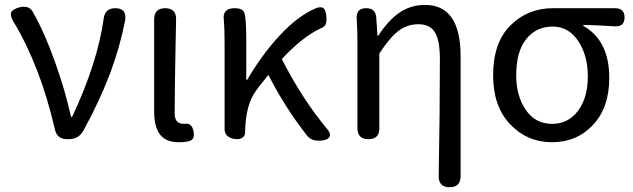

<svg xmlns="http://www.w3.org/2000/svg" viewBox="-20 -577 2623 796"><path d="M436.5 -272.5Q389.6 -151.4 327.1 -38.1Q307.6 0 265.6 0H257.8Q215.8 0 207 -43Q146.5 -304.7 34.2 -490.2Q20.5 -514.6 26.9 -526.9Q33.2 -539.1 61.5 -546.9Q99.6 -555.7 115.2 -529.3Q164.1 -443.4 207.5 -321.8Q251 -200.2 274.4 -92.8H279.3Q384.8 -317.4 410.2 -502Q416 -543 458 -543Q505.9 -543 499 -493.2Q477.5 -382.8 436.5 -272.5Z M619.1 -113.3V-497.1Q619.1 -543 665 -543Q710.9 -543 710 -496.1Q709 -450.2 707.5 -368.7Q706.1 -287.1 705.1 -222.7Q704.1 -158.2 704.1 -106.4Q704.1 -63.5 742.2 -63.5H744.1Q775.4 -69.3 782.2 -33.2Q789.1 0 765.6 7.8Q746.1 12.7 722.7 12.7Q668 12.7 643.6 -19Q619.1 -50.8 619.1 -113.3Z M911.1 -42V-393.6Q911.1 -458 908.2 -492.2Q900.4 -543 952.1 -543Q972.7 -543 982.9 -536.6Q993.2 -530.3 996.1 -511.7Q1001 -476.6 1001 -416V-246.1H1004.9Q1066.4 -351.6 1141.6 -432.1Q1216.8 -512.7 1292 -543.9Q1313.5 -550.8 1322.3 -542Q1331.1 -533.2 1333 -507.8Q1335 -487.3 1330.1 -476.1Q1325.2 -464.8 1308.6 -459Q1233.4 -423.8 1148.4 -332Q1232.4 -167 1335 -43.9Q1352.5 -24.4 1346.7 -10.7Q1340.8 2.9 1312.5 5.9H1309.6Q1272.5 8.8 1253.9 -13.7Q1160.2 -132.8 1092.8 -266.6Q1090.8 -263.7 1070.8 -239.3Q1050.8 -214.8 1041 -200.2Q998 -142.6 996.1 -28.3V-26.4Q996.1 -14.6 986.3 -7.3Q976.6 0 963.9 0Q941.4 0 926.3 -10.7Q911.1 -21.5 911.1 -42Z M1889.6 -343.8V153.3Q1889.6 199.2 1843.8 199.2Q1797.9 199.2 1798.8 152.3Q1803.7 -121.1 1803.7 -332Q1803.7 -409.2 1783.2 -442.9Q1762.7 -476.6 1714.8 -476.6Q1669.9 -476.6 1633.8 -450.2Q1597.7 -423.8 1552.7 -355.5V-44.9Q1552.7 0 1507.8 0Q1461.9 0 1461.9 -44.9V-393.6Q1461.9 -458 1459 -495.1Q1454.1 -543 1498 -543Q1537.1 -543 1540 -503.9L1544.9 -428.7H1547.9Q1590.8 -494.1 1637.2 -525.4Q1683.6 -556.6 1742.2 -556.6Q1889.6 -556.6 1889.6 -343.8Z M2272.5 -543H2530.3Q2569.3 -543 2569.3 -504.9Q2569.3 -464.8 2527.3 -467.8Q2459 -472.7 2398.4 -473.6V-469.7Q2505.9 -409.2 2505.9 -253.9Q2505.9 -130.9 2438.5 -59.1Q2371.1 12.7 2268.6 12.7Q2166 12.7 2095.2 -61.5Q2024.4 -135.7 2024.4 -264.6Q2024.4 -400.4 2096.2 -471.7Q2168 -543 2272.5 -543ZM2120.1 -264.6Q2120.1 -179.7 2159.7 -121.6Q2199.2 -63.5 2269.5 -63.5Q2335 -63.5 2376 -117.2Q2417 -170.9 2417 -260.7Q2417 -346.7 2377.4 -406.7Q2337.9 -466.8 2270.5 -466.8Q2203.1 -466.8 2161.6 -415Q2120.1 -363.3 2120.1 -264.6Z"/></svg>

Font: GenSenMaruGothic TW TTF Regular
Style: Regular
Weight: 400
Version: Version 1.301